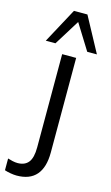

<svg xmlns="http://www.w3.org/2000/svg" viewBox="-201 -803 619 1074"><g transform="rotate(15 108.5 -266.5)"><path d="M14 220Q-1 220 -21.5 216.5Q-42 213 -56 208V140Q-44 144 -28 147.5Q-12 151 1 151Q43 151 64 124.5Q85 98 85 38V-502H166V46Q166 132 128 176Q90 220 14 220ZM-23 -551 86 -753H164L273 -551H217L125 -699L33 -551Z"/></g></svg>

Font: Mulish ExtraLight
Style: Regular
Weight: 400
Version: Version 3.603